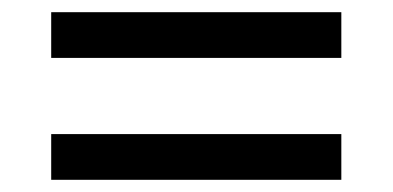

<svg xmlns="http://www.w3.org/2000/svg" viewBox="-20 -461 644 315"><path d="M540 -441V-366H64V-441ZM540 -241V-166H64V-241Z"/></svg>

Font: Work Sans
Style: Regular
Weight: 400
Designer: Wei Huang
Foundry: Wei Huang
Version: Version 2.006; ttfautohint (v1.8.1.43-b0c9)